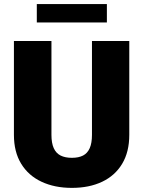

<svg xmlns="http://www.w3.org/2000/svg" viewBox="-20 -912 705 942"><path d="M614.3 -710.9V-250.5Q614.3 -166.5 579.3 -108.4Q544.4 -50.3 481.2 -20.3Q418 9.8 332.5 9.8Q248 9.8 183.8 -20.3Q119.6 -50.3 84 -108.4Q48.3 -166.5 48.3 -250.5V-710.9H232.4V-250.5Q232.4 -210 243.7 -185.1Q254.9 -160.2 277.3 -148.9Q299.8 -137.7 332.5 -137.7Q365.7 -137.7 387.5 -148.9Q409.2 -160.2 420.2 -185.1Q431.2 -210 431.2 -250.5V-710.9ZM504.4 -801.8H160.6V-892.1H504.4Z"/></svg>

Font: Heebo Black
Style: Regular
Weight: 900
Designer: Oded Ezer
Foundry: Ezer Type House
Version: Version 3.100